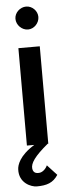

<svg xmlns="http://www.w3.org/2000/svg" viewBox="-61 -741 369 984"><g transform="rotate(-5 123.0 -248.5)"><path d="M148 110C135 138 113 145 105 145C97 145 76 147 72 121C68 93 92 58 162 0H165V-501H55V0H93C13 49 1 97 0 117C-4 189 60 213 87 213C139 213 172 202 197 163ZM113 -592C144 -592 171 -620 171 -652C171 -683 144 -710 113 -710C81 -710 53 -683 53 -652C53 -620 81 -592 113 -592Z"/></g></svg>

Font: Advent Pro
Style: Bold
Weight: 700
Designer: Andreas Kalpakidis
Foundry: Andreas Kalpakidis
Version: Version 2.002 2008